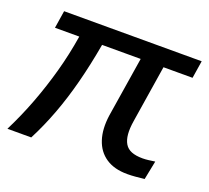

<svg xmlns="http://www.w3.org/2000/svg" viewBox="-98 -600 784 720"><g transform="rotate(20 294.0 -240.5)"><path d="M474 6Q422 6 388.5 -16.5Q355 -39 341.5 -80.5Q328 -122 336 -178L374 -417H220Q205 -332 186 -259Q167 -186 143 -122Q119 -58 89 0H-6Q27 -66 52.5 -133.5Q78 -201 97.5 -271.5Q117 -342 129 -417H32L43 -487H592L581 -417H465L429 -189Q424 -158 426 -135.5Q428 -113 437 -98Q446 -83 463.5 -76Q481 -69 508 -69Q519 -69 531 -70.5Q543 -72 557 -74L542 1Q523 3 507 4.5Q491 6 474 6Z"/></g></svg>

Font: Nunito Sans 12pt Medium
Style: Italic
Weight: 500
Italic angle: -9°
Designer: Vernon Adams
Foundry: Vernon Adams
Version: Version 3.101;gftools[0.9.27]